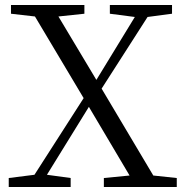

<svg xmlns="http://www.w3.org/2000/svg" viewBox="-20 -749 742 769"><path d="M594 -46 688 -36V0H396V-36L499 -46L336 -321L168 -49L263 -36V0H15V-36L118 -49L315 -356L120 -683L24 -694V-729H318V-694L214 -683L366 -429L520 -681L420 -694V-729H669V-694L571 -681L387 -394Z"/></svg>

Font: Shippori Mincho TTF
Style: Regular
Weight: 400
Version: Version 2.100